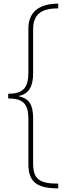

<svg xmlns="http://www.w3.org/2000/svg" viewBox="-20 -819 385 1055"><path d="M300 216V190C194 190 162 164 162 77V-168C162 -243 141 -277 84 -290V-292C142 -303 162 -349 162 -417V-657C162 -738 204 -773 300 -773V-799C192 -799 136 -750 136 -663V-421C136 -335 106 -304 25 -304V-278C106 -278 136 -249 136 -164V83C136 181 183 216 300 216Z"/></svg>

Font: Noto Sans Sinhala Thin
Style: Regular
Weight: 100
Designer: Jelle Bosma - Monotype Design Team
Foundry: Monotype Imaging Inc.
Version: Version 2.006